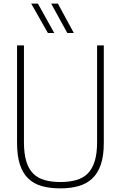

<svg xmlns="http://www.w3.org/2000/svg" viewBox="-20 -1030 666 1058"><path d="M313 8Q255 8 210.5 -4.5Q166 -17 135.5 -46.5Q105 -76 89.5 -124Q74 -172 74 -243V-780H112V-246Q112 -183 125 -140.5Q138 -98 163.5 -73Q189 -48 226.5 -37.5Q264 -27 313 -27Q361 -27 399 -37.5Q437 -48 462.5 -73Q488 -98 501.5 -140.5Q515 -183 515 -246V-780H552V-243Q552 -171 535.5 -123Q519 -75 488 -46Q457 -17 412.5 -4.5Q368 8 313 8ZM244 -848 152 -1010H189L279 -848ZM351 -848 262 -1010H299L387 -848Z"/></svg>

Font: Tanohe Sans ExtraLight
Style: Regular
Weight: 250
Designer: Village Type and Design LLC & Cristiano Sobral
Foundry: Cooper Hewitt Smithsonian Design Museum
Version: Version 1.00;May 30, 2020;FontCreator 12.0.0.2522 64-bit; tt